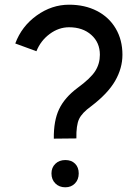

<svg xmlns="http://www.w3.org/2000/svg" viewBox="-20 -777 595 817"><path d="M199 -39Q199 -64 215.5 -80Q232 -96 258 -96Q284 -96 299.5 -80.5Q315 -65 315 -39Q315 -13 299 3.5Q283 20 258 20Q232 20 215.5 3.5Q199 -13 199 -39ZM310 -403Q366 -444 385.5 -475Q405 -506 405 -544Q405 -596 368.5 -628.5Q332 -661 274 -661Q230 -661 191.5 -632.5Q153 -604 135 -559L45 -592Q72 -665 136 -711Q200 -757 274 -757Q341 -757 392.5 -730.5Q444 -704 472.5 -655.5Q501 -607 501 -544Q501 -487 470 -433Q439 -379 368 -325Q329 -297 316.5 -270.5Q304 -244 305 -188L209 -187Q208 -263 231.5 -312.5Q255 -362 310 -403Z"/></svg>

Font: SUITE SemiBold
Style: Regular
Weight: 600
Designer: Sun
Foundry: Sun
Version: Version 2.040